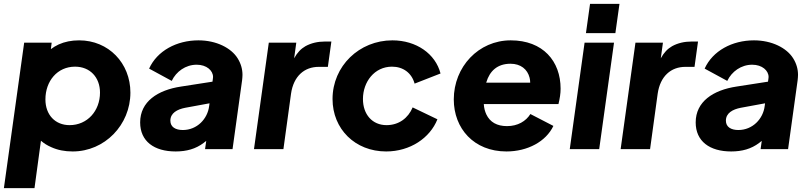

<svg xmlns="http://www.w3.org/2000/svg" viewBox="-31 -765 4156 985"><path d="M146 200 179 -43C194 -30 211 -19 232 -10C265 5 301 12 342 12C506 12 638 -124 638 -290C638 -441 526 -558 375 -558C336 -558 301 -551 270 -537C255 -530 242 -522 230 -513L234 -546H93L-11 200ZM326 -123C252 -123 202 -176 202 -255C202 -349 263 -423 354 -423C431 -423 482 -368 482 -290C482 -196 417 -123 326 -123Z M870 12C926 12 973 -1 1014 -32C1018 -35 1022 -39 1027 -42L1021 0H1162L1211 -353C1212 -363 1213 -372 1213 -381C1213 -410 1205 -439 1188 -466C1155 -519 1079 -558 987 -558C875 -558 775 -504 734 -413L850 -350C873 -398 921 -433 978 -433C1029 -433 1062 -403 1062 -370C1062 -366 1061 -363 1061 -360L1059 -346L898 -321C778 -303 688 -244 688 -137C688 -40 760 12 870 12ZM1044 -235 1042 -221C1034 -155 980 -98 907 -98C870 -98 843 -113 843 -146C843 -185 878 -204 919 -212Z M1423 0 1462 -284C1475 -375 1531 -422 1604 -422H1651L1669 -552H1637C1599 -552 1565 -544 1536 -528C1513 -515 1494 -495 1478 -466L1489 -546H1348L1272 0Z M1950 12C2073 12 2175 -57 2213 -153L2086 -214C2063 -159 2015 -123 1952 -123C1879 -123 1831 -178 1831 -257C1831 -345 1890 -423 1980 -423C2037 -423 2081 -391 2096 -336L2229 -388C2203 -489 2105 -558 1982 -558C1812 -558 1675 -426 1675 -257C1675 -103 1791 12 1950 12Z M2567 12C2676 12 2770 -39 2808 -119L2690 -180C2667 -143 2625 -118 2570 -118C2519 -118 2483 -138 2464 -178C2457 -193 2452 -211 2451 -231H2834C2841 -260 2845 -285 2845 -310C2845 -451 2755 -558 2589 -558C2424 -558 2297 -422 2297 -255C2297 -106 2400 12 2567 12ZM2463 -341 2464 -343C2481 -400 2520 -438 2588 -438C2640 -438 2675 -410 2686 -366C2688 -358 2689 -350 2689 -341Z M3126 -595 3147 -745H2996L2975 -595ZM3043 0 3119 -546H2968L2892 0Z M3304 0 3343 -284C3356 -375 3412 -422 3485 -422H3532L3550 -552H3518C3480 -552 3446 -544 3417 -528C3394 -515 3375 -495 3359 -466L3370 -546H3229L3153 0Z M3720 12C3776 12 3823 -1 3864 -32C3868 -35 3872 -39 3877 -42L3871 0H4012L4061 -353C4062 -363 4063 -372 4063 -381C4063 -410 4055 -439 4038 -466C4005 -519 3929 -558 3837 -558C3725 -558 3625 -504 3584 -413L3700 -350C3723 -398 3771 -433 3828 -433C3879 -433 3912 -403 3912 -370C3912 -366 3911 -363 3911 -360L3909 -346L3748 -321C3628 -303 3538 -244 3538 -137C3538 -40 3610 12 3720 12ZM3894 -235 3892 -221C3884 -155 3830 -98 3757 -98C3720 -98 3693 -113 3693 -146C3693 -185 3728 -204 3769 -212Z"/></svg>

Font: Plus Jakarta Sans ExtraBold
Style: Italic
Weight: 800
Italic angle: -8°
Designer: Gumpita Rahayu
Foundry: Tokotype
Version: Version 2.071;gftools[0.9.30]